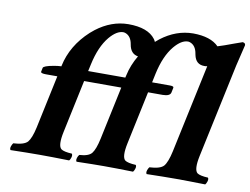

<svg xmlns="http://www.w3.org/2000/svg" viewBox="-76 -806 1196 917"><g transform="rotate(10 522.0 -348.0)"><path d="M572.3 -127.9Q557.6 -59.1 576.2 -43.9Q589.4 -34.2 628.9 -32.2Q635.7 -23.9 626 -4.4Q623.5 0 621.6 2Q535.6 0 480 0Q431.2 0 347.7 2Q340.8 -6.3 350.1 -25.4Q352.5 -29.8 355 -32.2Q399.9 -34.7 415 -53.7Q430.7 -73.7 441.9 -126L496.6 -383.8H450.7H316.4L262.2 -127.9Q247.6 -59.1 266.6 -43.9Q279.8 -34.2 318.8 -32.2Q325.7 -23.9 316.4 -4.4Q314 0 311.5 2Q225.6 0 169.9 0Q111.3 0 27.3 2Q20.5 -6.3 30.3 -25.4Q32.7 -29.8 34.7 -32.2Q86.4 -34.7 103.5 -53.2Q120.1 -72.8 131.8 -126L186.5 -383.8H131.8Q107.4 -383.8 106.4 -391.1Q106.4 -393.1 106.9 -394L110.4 -411.1Q112.3 -421.4 161.6 -430.2Q180.7 -433.6 195.3 -434.1H197.3L197.8 -437Q219.2 -538.1 302.7 -614.7Q313.5 -624.5 323.2 -631.8Q396 -687.5 478 -688Q573.2 -688 609.4 -639.6Q614.3 -632.8 616.7 -626.5Q626.5 -635.3 635.3 -642.1Q708 -697.8 790.5 -698.2Q875.5 -697.8 914.6 -657.7Q942.4 -666 991.7 -684.6Q1020.5 -695.3 1030.3 -698.2Q1044.4 -696.3 1043.5 -685.1Q1043 -683.1 1019 -583L921.9 -127Q907.7 -59.6 926.3 -43.9Q939.5 -34.2 979 -32.2Q985.8 -23.9 976.1 -4.4Q973.6 0 971.7 2Q885.7 0 830.1 0Q771.5 0 687.5 2Q680.7 -6.3 690.4 -25.4Q692.9 -29.8 694.8 -32.2Q747.1 -34.7 763.7 -53.2Q780.3 -72.8 792 -127L883.3 -555.7Q876 -553.7 868.7 -554.2Q827.6 -554.2 818.4 -599.1Q817.9 -602.1 817.4 -604Q811 -643.6 782.7 -653.8Q776.9 -655.8 772.5 -655.8Q740.7 -655.8 706.5 -615.2Q665.5 -565.9 646.5 -478L637.2 -434.1H723.1Q741.2 -434.1 741.7 -427.7Q741.7 -425.8 741.2 -423.8L736.3 -400.9Q731.4 -384.3 697.8 -383.8H626.5ZM505.4 -434.1H507.3L510.3 -446.8Q521 -496.6 549.3 -544.4Q512.7 -550.3 505.4 -594.2Q499 -633.8 470.7 -644Q464.8 -646 460.4 -646Q428.7 -646 394.5 -605.5Q353.5 -556.2 334.5 -467.8L327.1 -434.1Z"/></g></svg>

Font: Linux Libertine Slanted O
Style: Bold Slanted
Weight: 700
Designer: Philipp H. Poll
Foundry: Philipp H. Poll
Version: Version 5.0.0